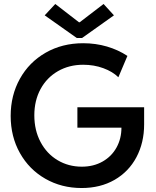

<svg xmlns="http://www.w3.org/2000/svg" viewBox="-20 -947 791 975"><path d="M34.2 -358.4Q34.2 -462.9 81.1 -547.1Q127.9 -631.3 211.9 -679.4Q295.9 -727.5 402.3 -727.5Q465.8 -727.5 523.2 -710.7Q580.6 -693.8 627 -663.1L581.1 -554.7Q551.8 -583.5 504.6 -600.8Q457.5 -618.2 402.3 -618.2Q331.1 -618.2 274.4 -585.7Q217.8 -553.2 186 -494.9Q154.3 -436.5 154.3 -361.3Q154.3 -285.6 185.8 -226.1Q217.3 -166.5 272.5 -133.5Q327.6 -100.6 395.5 -100.6Q455.1 -100.6 501 -126.7Q546.9 -152.8 571.8 -198Q596.7 -243.2 596.7 -298.8H373V-402.3H711.9V-315.4Q711.9 -222.7 672.9 -148.9Q633.8 -75.2 561.8 -33.7Q489.7 7.8 394.5 7.8Q292.5 7.8 210.2 -39.3Q127.9 -86.4 81.1 -169.9Q34.2 -253.4 34.2 -358.4ZM380.9 -834H384.8L505.9 -926.8L558.6 -869.1L396.5 -753.9H370.1L207 -869.1L260.7 -926.8Z"/></svg>

Font: Reddit Sans Vanilla SemiBold
Style: Regular
Weight: 600
Designer: Stephen Hutchings
Foundry: Reddit
Version: Version 1.013